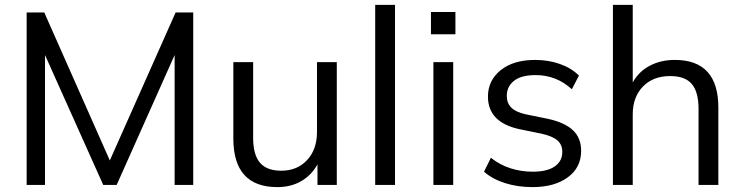

<svg xmlns="http://www.w3.org/2000/svg" viewBox="-20 -756 3032 785"><path d="M89 0V-705H161L429 -100L698 -705H770V0H694V-531L457 0H402L164 -531V0Z M1114 9Q934 9 934 -190V-502H1015V-192Q1015 -123 1043 -90.5Q1071 -58 1130 -58Q1195 -58 1235.5 -101.5Q1276 -145 1276 -216V-502H1357V0H1278V-84Q1253 -39 1211 -15Q1169 9 1114 9Z M1514 0V-736H1595V0Z M1742 -616V-707H1842V-616ZM1752 0V-502H1833V0Z M2157 9Q2096 9 2044.5 -7.5Q1993 -24 1959 -54L1987 -111Q2023 -82 2067 -68Q2111 -54 2158 -54Q2217 -54 2248 -75.5Q2279 -97 2279 -135Q2279 -164 2259.5 -181.5Q2240 -199 2196 -209L2103 -228Q1975 -256 1975 -361Q1975 -427 2027 -469Q2079 -511 2168 -511Q2222 -511 2269 -494.5Q2316 -478 2347 -447L2318 -391Q2255 -449 2170 -449Q2111 -449 2081.5 -425.5Q2052 -402 2052 -364Q2052 -335 2070 -316.5Q2088 -298 2128 -289L2221 -270Q2289 -255 2322.5 -223.5Q2356 -192 2356 -139Q2356 -71 2301.5 -31Q2247 9 2157 9Z M2486 0V-736H2567V-419Q2592 -464 2637 -487.5Q2682 -511 2739 -511Q2917 -511 2917 -316V0H2836V-311Q2836 -380 2808.5 -412.5Q2781 -445 2720 -445Q2650 -445 2608.5 -402Q2567 -359 2567 -289V0Z"/></svg>

Font: Mulish
Style: Regular
Weight: 400
Designer: Vernon Adams
Foundry: Vernon Adams
Version: Version 3.603; ttfautohint (v1.8.3)